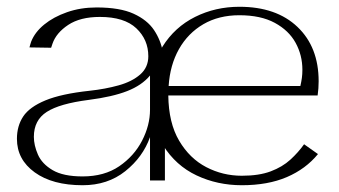

<svg xmlns="http://www.w3.org/2000/svg" viewBox="-20 -533 1001 567"><path d="M224 14Q135 14 82.5 -24Q30 -62 30 -123Q30 -161 48.5 -189Q67 -217 114 -236.5Q161 -256 245 -265Q291 -270 330.5 -281Q370 -292 394 -313Q418 -334 418 -367Q418 -416 382.5 -449.5Q347 -483 275 -483Q217 -483 181.5 -459.5Q146 -436 135 -404Q134 -401 133 -398Q132 -395 131 -392L67 -393Q68 -398 69.5 -402Q71 -406 72 -410Q83 -438 110.5 -460.5Q138 -483 178 -497Q218 -511 265 -511Q334 -511 374.5 -492.5Q415 -474 435 -444Q455 -414 461 -378.5Q467 -343 467 -310V0H423V-128Q402 -69 350 -27.5Q298 14 224 14ZM224 -12Q288 -12 332 -42Q376 -72 399.5 -117.5Q423 -163 423 -209V-310Q399 -281 355.5 -264Q312 -247 242 -238Q156 -227 118 -202.5Q80 -178 80 -129Q80 -104 92 -76.5Q104 -49 135.5 -30.5Q167 -12 224 -12ZM919 -78Q883 -34 827 -10Q771 14 694 14Q622 14 560.5 -15Q499 -44 461.5 -104Q424 -164 424 -256Q424 -338 460 -395.5Q496 -453 556 -483Q616 -513 687 -513Q796 -513 858.5 -453.5Q921 -394 921 -293Q921 -272 918 -251H477Q478 -170 509 -117.5Q540 -65 589 -39.5Q638 -14 694 -14Q745 -14 779.5 -27Q814 -40 837.5 -61.5Q861 -83 878 -107ZM687 -488Q626 -488 580.5 -461.5Q535 -435 508.5 -388Q482 -341 478 -279H867Q870 -292 871.5 -303Q873 -314 873 -327Q873 -370 853 -406.5Q833 -443 791.5 -465.5Q750 -488 687 -488Z"/></svg>

Font: Panamera Light
Style: Regular
Weight: 300
Designer: Bastien Sozeau
Foundry: NBR — Bastien Sozeau
Version: Version 3.002; ttfautohint (v1.8.4.7-5d5b);gftools[0.9.33]